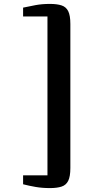

<svg xmlns="http://www.w3.org/2000/svg" viewBox="-20 -824 476 981"><path d="M339.5 -701.5V34.5Q339.5 78 328.5 100Q317.5 122 294.2 129.5Q271 137 235 137Q195.5 137 162.2 131.2Q129 125.5 98 117.5V72H222.5V-740H98V-785Q128 -791.5 161.5 -797.8Q195 -804 235 -804Q271 -804 294.2 -796.5Q317.5 -789 328.5 -767Q339.5 -745 339.5 -701.5Z"/></svg>

Font: Merriweather Text Regular
Style: Bold
Weight: 700
Designer: Eben Sorkin
Foundry: Eben Sorkin
Version: Version 2.100; ttfautohint (v1.7.19-72a1) -l 8 -r 50 -G 200 